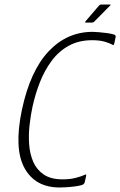

<svg xmlns="http://www.w3.org/2000/svg" viewBox="-20 -821 532 850"><path d="M355 -14Q353 -6 343 -2Q330 2 310 4.5Q290 7 272 8Q254 9 244 9Q136 9 88.5 -77Q41 -163 77 -335Q114 -508 195.5 -594Q277 -680 390 -680Q400 -680 417.5 -678.5Q435 -677 454 -674.5Q473 -672 485 -668Q489 -667 491 -663.5Q493 -660 492 -657L486 -629Q484 -618 478 -623Q468 -629 445 -636Q422 -643 388 -643Q329 -643 284.5 -618.5Q240 -594 208.5 -551.5Q177 -509 156.5 -456.5Q136 -404 124 -349Q116 -312 111 -268.5Q106 -225 109 -182.5Q112 -140 127 -105Q142 -70 173.5 -48.5Q205 -27 257 -27Q291 -27 317 -34Q343 -41 355 -47Q360 -50 361 -48Q362 -46 361 -41ZM388 -721H360Q357 -721 357 -722.5Q357 -724 358 -726L419 -797Q421 -799 423 -800Q425 -801 428 -801H467Q469 -801 470 -800Q471 -799 468 -797L396 -724Q394 -723 392 -722Q390 -721 388 -721Z"/></svg>

Font: Glory Thin ExtraLight
Style: Italic
Weight: 250
Italic angle: -12°
Version: Version 1.011